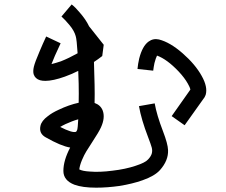

<svg xmlns="http://www.w3.org/2000/svg" viewBox="-20 -827 1040 883"><path d="M603.5 -64.5Q648.4 -79.1 661.1 -93.8Q674.8 -108.4 678.2 -121.6Q681.6 -134.8 677.7 -148.9Q673.8 -163.1 661.1 -196.3Q629.9 -277.3 619.1 -338.9L691.4 -351.6Q701.2 -296.9 729.5 -223.6Q752 -165 752.9 -136.7Q754.9 -88.9 715.8 -44.9Q691.4 -17.6 635.7 2Q588.9 18.6 528.3 28.3Q472.7 36.1 421.9 36.1Q359.4 36.1 322.3 22.5Q271.5 2.9 271.5 -41Q271.5 -88.9 302.7 -148.4Q260.7 -155.3 190.4 -195.3Q158.2 -212.9 166 -248Q170.9 -271.5 200.2 -293Q219.7 -308.6 250 -322.3Q296.9 -344.7 341.8 -354.5Q342.8 -394.5 341.8 -442.4Q340.8 -472.7 339.8 -501Q308.6 -485.4 278.3 -474.6Q223.6 -455.1 188.5 -455.1Q174.8 -455.1 164.1 -458Q141.6 -464.8 134.8 -485.4Q130.9 -499 135.7 -520Q140.6 -541 162.1 -590.8Q176.8 -626 192.4 -659.2L258.8 -627.9Q245.1 -598.6 232.4 -570.3Q223.6 -548.8 216.8 -532.2Q236.3 -537.1 259.8 -544.9Q296.9 -559.6 336.9 -582Q333 -645.5 328.1 -661.1Q321.3 -685.5 300.3 -710.9Q279.3 -736.3 262.7 -751L309.6 -806.6Q327.1 -793 345.7 -770.5Q375 -737.3 389.6 -706.1L457 -621.1L450.2 -569.3Q431.6 -554.7 412.1 -542Q414.1 -491.2 415 -437.5Q416 -393.6 415 -353.5Q442.4 -343.8 452.1 -319.3Q464.8 -286.1 444.3 -241.2Q434.6 -219.7 404.3 -173.8Q386.7 -146.5 377 -130.9Q367.2 -115.2 356.9 -90.8Q346.7 -66.4 344.7 -47.9Q359.4 -40 392.6 -38.1Q438.5 -34.2 497.1 -42Q556.6 -48.8 603.5 -64.5ZM335 -229.5Q337.9 -239.3 339.8 -278.3Q325.2 -274.4 310.5 -268.6Q279.3 -256.8 256.8 -243.2Q312.5 -214.8 329.1 -220.7Q331.1 -220.7 335 -229.5ZM710.9 -645.5Q761.7 -632.8 819.8 -582Q877.9 -531.2 907.2 -478.5Q936.5 -426.8 925.8 -390.6L920.9 -379.9L829.1 -251L769.5 -293L855.5 -415Q853.5 -425.8 843.8 -442.4Q829.1 -468.8 801.8 -498Q748 -554.7 702.1 -571.3Q696.3 -559.6 690.4 -537.1Q686.5 -518.6 684.6 -502L612.3 -509.8Q614.3 -532.2 620.1 -557.6Q634.8 -615.2 663.1 -635.7Q684.6 -651.4 710.9 -645.5Z"/></svg>

Font: irohakakuC Regular
Style: Regular
Weight: 400
Designer: [Source Han Sans]
Ryoko NISHIZUKA Ë•øÂ°öÊ∂ºÂ≠ê (kana & ideographs); Paul D. Hunt (Latin, Greek & Cyrillic); Wenlong ZHAN
Version: Version 1.001.20160904